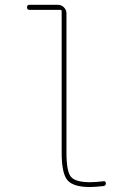

<svg xmlns="http://www.w3.org/2000/svg" viewBox="-20 -750 540 780"><path d="M99.6 -710Q89.8 -710 89.8 -720.2Q89.8 -730.5 99.6 -730.5H214.8Q229.5 -730.5 239.7 -720.2Q250 -710 250 -695.3V-129.9Q250 -52.7 268.6 -31.2Q287.1 -9.8 345.7 -9.8Q367.2 -9.8 401.4 -13.7Q405.3 -14.6 407.7 -11.7Q410.2 -8.8 410.2 -4.9Q410.2 3.9 400.4 5.9Q364.3 9.8 345.7 9.8Q277.3 9.8 253.9 -18.1Q230.5 -45.9 230.5 -129.9V-705.1Q230.5 -710 224.6 -710Z"/></svg>

Font: Rounded-X Mgen+ 1m thin
Style: Regular
Weight: 100
Designer: [Source Han Sans]
Ryoko NISHIZUKA  (kana & ideographs); Paul D. Hunt (Latin, Greek & Cyrillic); Wenlong ZHANG  (bopomofo
Version: Version 1.059.20150602